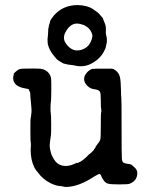

<svg xmlns="http://www.w3.org/2000/svg" viewBox="-20 -705 587 758"><path d="M101 -114 102 -131Q102 -144 101 -145Q100 -146 100 -193Q100 -240 101 -240Q102 -240 102.5 -246Q103 -252 104 -260Q105 -268 104 -278Q103 -288 102.5 -296.5Q102 -305 101.5 -307.5Q101 -310 100 -322Q100 -340 97.5 -343Q95 -346 95 -348.5Q95 -351 93.5 -352.5Q92 -354 79 -356Q32 -364 32 -397Q32 -402 33.5 -407Q35 -412 34 -413Q33 -414 42.5 -422.5Q52 -431 59 -432.5Q66 -434 75 -434Q116 -435 134 -434Q161 -433 175 -413Q179 -408 181 -399Q183 -390 182.5 -348.5Q182 -307 181 -304.5Q180 -302 179.5 -282.5Q179 -263 180.5 -258Q182 -253 182 -213.5Q182 -174 181 -170.5Q180 -167 179.5 -160.5Q179 -154 177 -141.5Q175 -129 177.5 -117Q180 -105 181 -102Q182 -99 183 -95.5Q184 -92 185 -91Q186 -90 187 -87Q198 -64 213 -56Q243 -41 282 -62Q285 -63 285 -61.5Q285 -60 289.5 -63Q294 -66 295 -65.5Q296 -65 308 -74Q320 -83 324 -88Q328 -93 333.5 -97Q339 -101 345.5 -107.5Q352 -114 351 -114Q350 -114 354.5 -119.5Q359 -125 357.5 -125Q356 -125 365 -136Q374 -147 376 -154Q378 -161 378 -210.5Q378 -260 379 -260.5Q380 -261 380 -263Q380 -265 380 -268Q380 -277 379 -277.5Q378 -278 378 -307.5Q378 -337 375 -342Q370 -351 353.5 -352.5Q337 -354 324.5 -366.5Q312 -379 312 -393Q312 -407 324 -419.5Q336 -432 345 -433Q354 -434 385.5 -434Q417 -434 420 -434Q427 -433 429.5 -431.5Q432 -430 435 -428Q449 -418 453 -402.5Q457 -387 457.5 -353Q458 -319 459 -317.5Q460 -316 460 -206Q460 -96 461 -84Q461 -66 468 -62.5Q475 -59 486 -58Q497 -57 500 -54Q503 -51 508 -47Q522 -36 522 -22Q522 8 493 20Q487 23 453 23Q419 23 408 20.5Q397 18 389.5 7.5Q382 -3 379.5 -10.5Q377 -18 372.5 -18Q368 -18 350 -7Q291 32 242 33Q233 33 229.5 31.5Q226 30 213 29Q200 28 179 18Q148 2 129 -25Q123 -33 122.5 -33Q122 -33 116 -43Q101 -73 101 -114ZM192 -643Q228 -685 287 -685Q325 -684 347 -669Q369 -654 370.5 -651.5Q372 -649 379.5 -641Q387 -633 387 -631Q387 -629 393 -615Q399 -601 398 -587.5Q397 -574 399 -567Q404 -548 401 -534.5Q398 -521 397.5 -518Q397 -515 391 -503Q375 -471 337 -452Q307 -438 272 -447Q268 -448 257.5 -449Q247 -450 240.5 -452Q234 -454 232 -454Q230 -454 218 -461.5Q206 -469 203.5 -472Q201 -475 193 -484.5Q185 -494 179.5 -504Q174 -514 172 -520Q170 -526 169 -530Q168 -534 168.5 -534Q169 -534 168 -541Q167 -548 168.5 -559Q170 -570 170 -577.5Q170 -585 170.5 -588Q171 -591 171 -593Q171 -595 172 -597.5Q173 -600 173 -602.5Q173 -605 175 -610Q177 -615 177.5 -620Q178 -625 192 -643ZM298 -610Q260 -621 237 -575Q227 -554 239 -535Q268 -492 311 -512Q330 -521 338.5 -540.5Q347 -560 344 -569Q337 -593 315 -604Q310 -607 306.5 -607.5Q303 -608 298 -610Z"/></svg>

Font: TT2020 Style E
Style: Regular
Weight: 400
Version: Version 00.2